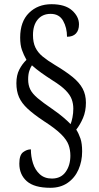

<svg xmlns="http://www.w3.org/2000/svg" viewBox="-20 -780 471 914"><path d="M220 114Q143 114 107.5 82.5Q72 51 72 -1Q72 -42 90 -55.5Q108 -69 127 -69Q127 -35 137 -3Q147 29 169.5 49.5Q192 70 227 70Q270 70 292.5 38.5Q315 7 315 -39Q315 -66 306.5 -90Q298 -114 271 -141Q244 -168 188 -204Q140 -236 111.5 -262.5Q83 -289 70.5 -317.5Q58 -346 58 -384Q58 -422 72 -449Q86 -476 106 -495Q93 -518 84.5 -542Q76 -566 76 -601Q76 -677 118 -718.5Q160 -760 225 -760Q290 -760 323 -730.5Q356 -701 356 -664Q356 -636 341.5 -620.5Q327 -605 299 -605Q299 -648 280.5 -681Q262 -714 221 -714Q182 -714 159.5 -687Q137 -660 137 -613Q137 -578 148.5 -554Q160 -530 183 -511Q206 -492 241 -471Q293 -440 325.5 -413.5Q358 -387 373.5 -358Q389 -329 389 -291Q389 -251 375.5 -219Q362 -187 343 -163Q355 -144 363 -120.5Q371 -97 371 -59Q371 -12 353.5 27.5Q336 67 302 90.5Q268 114 220 114ZM316 -189Q321 -201 325 -221Q329 -241 329 -263Q329 -286 321.5 -307Q314 -328 292.5 -350Q271 -372 229 -398Q201 -416 176.5 -433.5Q152 -451 132 -469Q125 -459 119.5 -442.5Q114 -426 114 -402Q114 -375 124 -354.5Q134 -334 159.5 -312.5Q185 -291 229 -261Q261 -239 283.5 -219.5Q306 -200 316 -189Z"/></svg>

Font: Noto Serif Bengali ExtraCondensed
Style: Regular
Weight: 400
Width: 2
Designer: Juan Bruce, Universal Thirst, Indian Type Foundry and the Monotype Design Team.
Foundry: Monotype Imaging Inc.
Version: Version 2.003; ttfautohint (v1.8.4.7-5d5b)